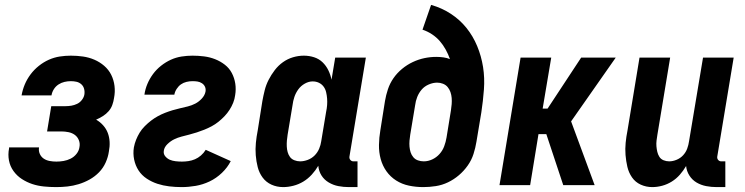

<svg xmlns="http://www.w3.org/2000/svg" viewBox="-20 -755 3040 783"><path d="M209 8Q184 8 159 5.5Q134 3 111.5 -4.5Q89 -12 69 -25Q49 -38 35 -57.5Q21 -77 16.5 -101Q12 -125 17 -150V-154H139V-153Q137 -139 142.5 -127Q148 -115 158.5 -108Q169 -101 182.5 -98.5Q196 -96 210 -96Q224 -96 239 -98.5Q254 -101 268 -108Q282 -115 292 -127.5Q302 -140 304 -155Q307 -170 301.5 -183.5Q296 -197 285 -205Q274 -213 259.5 -216Q245 -219 230 -219H172L189 -322H247Q259 -322 271 -324Q283 -326 294.5 -331.5Q306 -337 314 -347.5Q322 -358 324 -369Q326 -381 323 -392.5Q320 -404 311.5 -411.5Q303 -419 292 -421.5Q281 -424 269 -424Q256 -424 243 -421Q230 -418 218.5 -410.5Q207 -403 199.5 -391Q192 -379 190 -366H68Q72 -389 81 -410.5Q90 -432 104.5 -451.5Q119 -471 138.5 -486.5Q158 -502 179.5 -511.5Q201 -521 223.5 -524.5Q246 -528 269 -528Q294 -528 318.5 -524.5Q343 -521 365 -511.5Q387 -502 405 -486.5Q423 -471 433.5 -450Q444 -429 447 -404.5Q450 -380 445 -355Q443 -341 438 -327Q433 -313 423 -301.5Q413 -290 399.5 -281.5Q386 -273 372 -267Q388 -258 400.5 -244Q413 -230 419.5 -213Q426 -196 427 -176.5Q428 -157 424 -137Q421 -115 411 -92.5Q401 -70 384 -52.5Q367 -35 345.5 -23Q324 -11 301 -4Q278 3 255 5.5Q232 8 209 8Z M721 8Q695 8 670 5Q645 2 622 -5.5Q599 -13 578.5 -26.5Q558 -40 545 -60Q532 -80 527 -104.5Q522 -129 526 -154Q529 -170 535 -185Q541 -200 549.5 -214Q558 -228 570.5 -240.5Q583 -253 596 -263Q609 -273 623.5 -281Q638 -289 653.5 -295Q669 -301 684 -305.5Q699 -310 714.5 -313.5Q730 -317 746 -321Q762 -325 776.5 -332.5Q791 -340 803 -353Q815 -366 818 -381Q820 -392 816 -401Q812 -410 803.5 -415.5Q795 -421 785.5 -422.5Q776 -424 765 -424Q753 -424 740.5 -421Q728 -418 718 -411Q708 -404 700.5 -392.5Q693 -381 691 -369H569Q572 -391 581 -412.5Q590 -434 604 -453Q618 -472 637 -487Q656 -502 677 -511.5Q698 -521 720.5 -524.5Q743 -528 765 -528Q789 -528 812.5 -525Q836 -522 857.5 -513.5Q879 -505 897 -491Q915 -477 925.5 -457Q936 -437 939.5 -414Q943 -391 939 -367Q937 -351 931 -336Q925 -321 916 -307Q907 -293 895.5 -281Q884 -269 871 -258.5Q858 -248 843 -240Q828 -232 813 -226Q798 -220 782.5 -215Q767 -210 751.5 -206Q736 -202 720.5 -198Q705 -194 690.5 -187Q676 -180 663 -167.5Q650 -155 648 -140Q646 -127 654 -117.5Q662 -108 672.5 -103.5Q683 -99 696 -97.5Q709 -96 722 -96Q735 -96 748.5 -98Q762 -100 775 -105.5Q788 -111 799.5 -121Q811 -131 819 -144L921 -98Q908 -72 885 -50Q862 -28 834.5 -15Q807 -2 778 3Q749 8 721 8Z M1135 8Q1109 8 1087 -2Q1065 -12 1051 -31Q1037 -50 1031 -73.5Q1025 -97 1023 -122Q1021 -147 1023.5 -172.5Q1026 -198 1031 -223L1050 -343Q1054 -365 1059.5 -387Q1065 -409 1075.5 -429.5Q1086 -450 1100.5 -469Q1115 -488 1134 -501.5Q1153 -515 1175 -521.5Q1197 -528 1219 -528Q1241 -528 1261 -521.5Q1281 -515 1295.5 -501Q1310 -487 1319 -468.5Q1328 -450 1332 -430L1347 -520H1472L1405 -116Q1404 -108 1409 -102.5Q1414 -97 1421 -97H1438V8H1403Q1381 8 1360 4Q1339 0 1320.5 -11Q1302 -22 1291 -39.5Q1280 -57 1278 -79Q1267 -60 1251.5 -43Q1236 -26 1217 -14.5Q1198 -3 1176.5 2.5Q1155 8 1135 8ZM1204 -97Q1219 -97 1235 -103Q1251 -109 1263 -121Q1275 -133 1281.5 -148.5Q1288 -164 1290 -179L1310 -299Q1313 -313 1314 -326.5Q1315 -340 1314 -353Q1313 -366 1310 -379Q1307 -392 1299.5 -402Q1292 -412 1280.5 -417.5Q1269 -423 1255 -423Q1239 -423 1223 -414Q1207 -405 1196.5 -390.5Q1186 -376 1180.5 -359.5Q1175 -343 1173 -326L1153 -206Q1151 -194 1150 -182Q1149 -170 1149.5 -158Q1150 -146 1153 -135Q1156 -124 1162.5 -115Q1169 -106 1180.5 -101.5Q1192 -97 1204 -97Z M1706 8Q1676 8 1647.5 2Q1619 -4 1595.5 -19Q1572 -34 1556 -56.5Q1540 -79 1532.5 -106.5Q1525 -134 1525.5 -164Q1526 -194 1531 -223L1550 -343Q1554 -367 1562 -391Q1570 -415 1584.5 -436Q1599 -457 1619.5 -474Q1640 -491 1663.5 -502Q1687 -513 1711 -518Q1735 -523 1759 -523Q1774 -523 1788.5 -521Q1803 -519 1815 -514Q1808 -534 1797.5 -553Q1787 -572 1773.5 -587.5Q1760 -603 1742 -615Q1724 -627 1703 -634L1738 -735Q1781 -723 1818 -699Q1855 -675 1882 -641.5Q1909 -608 1926 -567Q1943 -526 1950 -481.5Q1957 -437 1953.5 -390Q1950 -343 1943 -297L1923 -177Q1919 -152 1911 -127Q1903 -102 1887.5 -80Q1872 -58 1851.5 -40.5Q1831 -23 1807 -11.5Q1783 0 1757 4Q1731 8 1706 8ZM1708 -97Q1726 -97 1743 -105Q1760 -113 1772.5 -127Q1785 -141 1791.5 -158.5Q1798 -176 1801 -194L1819 -305Q1821 -318 1822 -330.5Q1823 -343 1822 -355.5Q1821 -368 1817 -379.5Q1813 -391 1805.5 -400Q1798 -409 1786.5 -413.5Q1775 -418 1763 -418Q1746 -418 1728.5 -410.5Q1711 -403 1699.5 -389.5Q1688 -376 1681.5 -359.5Q1675 -343 1673 -326L1653 -206Q1651 -194 1650 -181.5Q1649 -169 1650 -157Q1651 -145 1654.5 -134Q1658 -123 1665.5 -114Q1673 -105 1684.5 -101Q1696 -97 1708 -97Z M2017 0 2103 -520H2228L2193 -312H2213L2350 -520H2491L2309 -260L2405 0H2277L2208 -208H2176L2142 0Z M2640 8Q2615 8 2593 -2Q2571 -12 2557.5 -31.5Q2544 -51 2538.5 -74.5Q2533 -98 2531 -123Q2529 -148 2531.5 -173Q2534 -198 2539 -223L2588 -520H2713L2661 -206Q2659 -194 2657.5 -182Q2656 -170 2657 -158.5Q2658 -147 2660.5 -136Q2663 -125 2669 -115.5Q2675 -106 2686 -101.5Q2697 -97 2709 -97Q2724 -97 2739.5 -103.5Q2755 -110 2766 -122Q2777 -134 2782.5 -149Q2788 -164 2790 -179L2847 -520H2972L2905 -116Q2904 -108 2909 -102.5Q2914 -97 2921 -97H2938V8H2903Q2881 8 2860 4Q2839 0 2821 -10.5Q2803 -21 2791.5 -39Q2780 -57 2778 -78Q2767 -59 2752.5 -42.5Q2738 -26 2719.5 -14.5Q2701 -3 2680.5 2.5Q2660 8 2640 8Z"/></svg>

Font: Iosevka Curly Extrabold
Style: Italic
Weight: 800
Italic angle: -9°
Monospace: yes
Designer: Belleve Invis
Foundry: Belleve Invis
Version: Version 22.1.2; ttfautohint (v1.8.4)